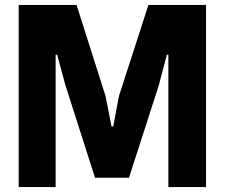

<svg xmlns="http://www.w3.org/2000/svg" viewBox="-20 -760 913 780"><path d="M56 -740H291L409 -369L433 -246H440L463 -369L583 -740H817V0H664V-538H658L625 -413L504 -38H366L246 -413L212 -538H206V0H56Z"/></svg>

Font: Encode Sans Compressed
Style: ExtraBold
Weight: 800
Designer: Pablo Impallari, Andres Torresi
Foundry: Pablo Impallari, Andres Torresi
Version: Version 1.000; ttfautohint (v1.00) -l 8 -r 50 -G 200 -x 14 -